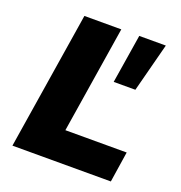

<svg xmlns="http://www.w3.org/2000/svg" viewBox="-128 -815 870 924"><g transform="rotate(20 307.5 -352.5)"><path d="M36 0 148 -705H337L250 -157H564L540 0ZM389 -455 429 -705H565L500 -455Z"/></g></svg>

Font: Nunito Sans 9pt Black
Style: Italic
Weight: 900
Italic angle: -9°
Version: Version 3.101;gftools[0.9.27]